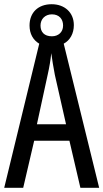

<svg xmlns="http://www.w3.org/2000/svg" viewBox="-20 -890 490 910"><path d="M361 0H450L282 -683C312 -699 330 -731 330 -771C330 -831 286 -870 225 -870C160 -870 120 -830 120 -769C120 -730 137 -700 166 -683L0 0H90L142 -223H309ZM226 -718C190 -718 172 -738 172 -769C172 -800 194 -822 226 -822C260 -822 279 -800 279 -769C279 -738 257 -718 226 -718ZM240 -535 293 -301H155L206 -536C214 -571 220 -607 223 -638C227 -607 233 -572 240 -535Z"/></svg>

Font: Noto Sans Devanagari ExtraCondensed
Style: Regular
Weight: 400
Width: 2
Designer: Jelle Bosma - Monotype Design Team
Foundry: Monotype Imaging Inc.
Version: Version 2.004